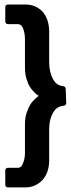

<svg xmlns="http://www.w3.org/2000/svg" viewBox="-20 -731 314 852"><path d="M15.1 100.6Q9.8 100.6 6.6 97.2Q3.4 93.8 3.4 88.9V25.4Q3.4 20.5 6.6 17.1Q9.8 13.7 15.1 13.7H61Q75.7 12.2 81.5 -5.4Q90.8 -25.4 90.8 -54.7V-179.7Q90.8 -214.8 101.6 -239.7V-239.3Q111.3 -266.1 125 -281.2Q139.2 -296.4 151.9 -305.7Q145 -309.6 138.4 -315.4Q131.8 -321.3 125 -329.6V-329.1Q117.7 -337.4 111.3 -347.7Q105 -357.9 101.1 -371.1L101.6 -370.1Q90.8 -395 90.8 -431.2V-555.2Q90.8 -585.4 81.5 -606.9Q78.1 -615.2 72.5 -619.4Q66.9 -623.5 60.1 -624H15.1Q9.8 -624 6.6 -627.4Q3.4 -630.9 3.4 -635.7V-699.2Q3.4 -704.1 6.6 -707.5Q9.8 -710.9 15.1 -710.9H94.2Q138.2 -710.9 168.9 -679.2Q183.1 -663.1 190.4 -641.4Q197.8 -619.6 198.2 -591.8V-455.1Q198.2 -410.2 216.3 -378.4Q231.4 -351.1 260.7 -348.6Q264.6 -348.1 268.1 -345Q271.5 -341.8 271.5 -337.4L273.9 -273.9Q273.9 -269 270.5 -265.6Q267.1 -262.2 262.2 -261.7Q232.4 -259.3 216.8 -232.9Q198.2 -202.6 198.2 -156.7V-18.1Q197.8 34.2 168.9 67.4Q138.7 99.6 94.7 100.6Z"/></svg>

Font: Alte DIN 1451 Mittelschrift
Style: Bold
Weight: 700
Designer: Peter Wiegel
Foundry: Peter Wiegel
Version: Version 1.003